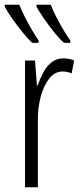

<svg xmlns="http://www.w3.org/2000/svg" viewBox="-37 -786 340 806"><path d="M229 -541Q239 -541 251 -539Q263 -537 274 -532L264 -478Q257 -481 246.5 -483.5Q236 -486 226 -486Q193 -486 169.5 -456Q146 -426 133.5 -378.5Q121 -331 122 -279V0H68V-532H110L118 -427H121Q131 -456 145 -482Q159 -508 179.5 -524.5Q200 -541 229 -541ZM176 -766Q184 -745 199 -715.5Q214 -686 230.5 -658.5Q247 -631 258 -616V-606H232Q215 -620 192 -648.5Q169 -677 148 -707.5Q127 -738 116 -758V-766ZM44 -766Q54 -741 68.5 -712.5Q83 -684 98.5 -658Q114 -632 125 -616V-606H98Q82 -621 59 -649Q36 -677 15 -707Q-6 -737 -17 -758V-766Z"/></svg>

Font: Noto Sans ExtraCondensed Light
Style: Regular
Weight: 300
Width: 2
Designer: Monotype Design Team
Foundry: Monotype Imaging Inc.
Version: Version 2.013; ttfautohint (v1.8.4.7-5d5b)